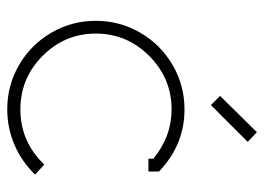

<svg xmlns="http://www.w3.org/2000/svg" viewBox="-118 -592 719 522"><g transform="rotate(90 241.0 -330.5)"><path d="M265.1 -544.9 240.2 -569.8 338.9 -669.9 365.2 -645ZM411.1 -388.2Q351.1 -438 276.9 -438Q192.4 -438 131.6 -377.2Q70.8 -316.4 70.8 -231.9Q70.8 -147.5 131.6 -87.2Q192.4 -26.9 276.9 -26.9Q364.7 -26.9 426.8 -91.8L454.1 -66.9Q419.9 -31.2 374 -11.2Q328.1 8.8 276.9 8.8Q211.4 8.8 156 -23.4Q100.6 -55.7 68.4 -111.1Q36.1 -166.5 36.1 -231.9Q36.1 -297.4 68.4 -352.8Q100.6 -408.2 156 -440.7Q211.4 -473.1 276.9 -473.1Q369.6 -473.1 439.9 -409.2L445.8 -403.8V-375H411.1Z"/></g></svg>

Font: RawengulkPcs
Style: Regular
Weight: 400
Version: Version 0.92